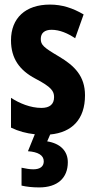

<svg xmlns="http://www.w3.org/2000/svg" viewBox="-20 -578 417 838"><path d="M276 130C276 81 243 48 186 39L199 9C295 0 351 -58 351 -162C351 -246 305 -291 238 -331C170 -371 158 -382 158 -408C158 -434 175 -448 205 -448C241 -448 277 -432 308 -411L345 -515C297 -543 251 -558 198 -558C91 -558 28 -499 28 -402C28 -322 66 -271 134 -235C205 -198 216 -180 216 -154C216 -123 197 -107 161 -107C113 -107 65 -127 28 -151V-21C61 -5 95 4 132 8L102 82C145 85 171 99 171 126C171 148 156 161 125 161C110 161 93 158 74 154V232C95 237 121 240 151 240C231 240 276 199 276 130Z"/></svg>

Font: Noto Sans Oriya ExtCond Bold
Style: Bold
Weight: 700
Width: 2
Designer: Amélie Bonet and Sol Matas
Foundry: Google LLC
Version: Version 2.006